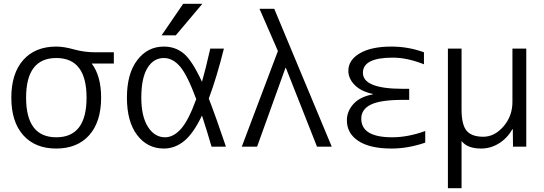

<svg xmlns="http://www.w3.org/2000/svg" viewBox="-20 -777 2882 1017"><path d="M438.5 -259.8Q438.5 -469.7 278.3 -469.7Q118.2 -469.7 118.2 -259.8Q118.2 -49.8 278.3 -49.8Q438.5 -49.8 438.5 -259.8ZM278.3 -530.3Q318.4 -530.3 372.6 -515.1Q426.8 -500 486.3 -500H583V-440.4H465.8Q515.6 -375 515.6 -259.8Q515.6 -131.8 452.6 -61Q389.6 9.8 277.8 9.8Q166 9.8 103 -61Q40 -131.8 40 -259.8Q40 -387.7 103 -459Q166 -530.3 278.3 -530.3Z M1093.8 -519.5H1166Q1127.9 -367.2 1085.9 -254.9Q1125 -154.3 1176.8 0H1100.6Q1076.2 -84 1049.8 -165Q1003.9 -69.3 955.1 -29.8Q906.2 9.8 847.7 9.8Q760.7 9.8 706.5 -61.5Q652.3 -132.8 652.3 -259.8Q652.3 -386.7 707 -458.5Q761.7 -530.3 847.7 -530.3Q909.2 -530.3 953.6 -493.2Q998 -456.1 1049.8 -343.8Q1067.4 -403.3 1093.8 -519.5ZM950.2 -756.8H1051.8L911.1 -589.8H835.9ZM1019.5 -252Q971.7 -380.9 933.1 -425.3Q894.5 -469.7 847.7 -469.7Q793 -469.7 760.7 -416.5Q728.5 -363.3 728.5 -259.8Q728.5 -160.2 763.7 -105Q798.8 -49.8 854.5 -49.8Q898.4 -49.8 938.5 -94.2Q978.5 -138.7 1019.5 -252Z M1354.5 -730.5H1432.6L1737.3 0H1659.2L1494.1 -418H1492.2L1341.8 0H1260.7L1452.1 -506.8Z M2057.6 -49.8Q2140.6 -49.8 2232.4 -83V-21.5Q2141.6 9.8 2053.7 9.8Q1939.5 9.8 1878.4 -30.3Q1817.4 -70.3 1817.4 -139.6Q1817.4 -187.5 1852.1 -226.1Q1886.7 -264.6 1955.1 -277.3V-279.3Q1891.6 -293 1858.4 -327.1Q1825.2 -361.3 1825.2 -402.3Q1825.2 -459 1885.7 -494.6Q1946.3 -530.3 2053.7 -530.3Q2142.6 -530.3 2225.6 -500V-436.5Q2136.7 -471.7 2060.5 -471.7Q1902.3 -471.7 1902.3 -391.6Q1902.3 -306.6 2113.3 -306.6H2147.5V-248H2113.3Q1996.1 -248 1944.8 -223.1Q1893.6 -198.2 1893.6 -148.4Q1893.6 -49.8 2057.6 -49.8Z M2352.5 -519.5H2424.8V-197.3Q2424.8 -117.2 2451.2 -85Q2477.5 -52.7 2540 -52.7Q2599.6 -52.7 2647 -107.4Q2694.3 -162.1 2694.3 -237.3V-519.5H2767.6V0H2697.3L2696.3 -92.8H2694.3Q2667 -44.9 2623 -17.6Q2579.1 9.8 2528.3 9.8Q2455.1 9.8 2424.8 -30.3V219.7H2352.5Z"/></svg>

Font: Mgen+ 1c regular
Style: Regular
Weight: 400
Designer: [Source Han Sans]
Ryoko NISHIZUKA  (kana & ideographs); Paul D. Hunt (Latin, Greek & Cyrillic); Wenlong ZHANG  (bopomofo
Version: Version 1.059.20150602